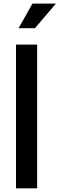

<svg xmlns="http://www.w3.org/2000/svg" viewBox="-20 -1035 327 1055"><path d="M82 -879.9 158.2 -1015.1H287.1L171.9 -879.9ZM67.9 0V-790H184.1V0Z"/></svg>

Font: BDO Grotesk Medium
Style: Regular
Weight: 500
Designer: Deni Anggara
Foundry: Lokal Container
Version: Version 2.000